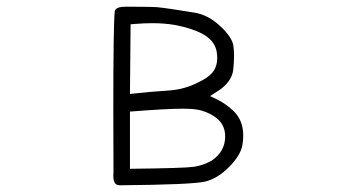

<svg xmlns="http://www.w3.org/2000/svg" viewBox="-20 -569 1040 580"><path d="M372.6 -59.1V-231.9Q483.4 -240.7 533.2 -240.7Q559.1 -240.7 575 -238Q590.8 -235.4 606.7 -228.5Q622.6 -221.7 635.3 -211.4Q660.2 -190.9 660.2 -156.7Q660.2 -111.3 619.1 -83.5Q593.3 -69.3 566.2 -65.2Q539.1 -61 372.6 -59.1ZM427.7 -548.3 360.4 -548.8Q348.6 -548.8 340.8 -546.9Q331.1 -543.9 328.1 -539.1Q327.1 -537.6 326.7 -534.7Q322.3 -495.1 322.3 -236.8Q322.3 -154.8 322.8 -50.8V-50.3Q322.3 -43.5 322.3 -38.6Q322.3 -20.5 329.1 -13.7Q333.5 -9.3 342.8 -9.3Q560.1 -11.2 599.6 -20.5Q636.7 -29.3 671.1 -63.7Q705.6 -98.1 711.9 -128.9Q714.8 -144 714.8 -159.2Q714.8 -207 683.6 -235.4Q661.6 -255.9 635.7 -268.6L614.7 -278.8Q638.2 -293.9 641.8 -296.4Q645.5 -298.8 648.9 -301.3Q681.6 -327.6 684.6 -358.9Q687 -381.3 687 -398.9Q687 -416.5 685.1 -430.2Q682.1 -453.6 651.4 -484.4L646 -489.3Q609.9 -523.9 567.4 -530.8Q485.4 -544.4 453.6 -547.4Q439.5 -548.3 427.7 -548.3ZM581.1 -321.3H581.5Q581.1 -321.3 581.1 -321.3ZM439.5 -499Q476.6 -499 507.3 -493.7Q558.1 -484.4 591.3 -466.8Q627.9 -447.3 634.3 -414.1Q636.2 -403.3 636.2 -393.6Q636.2 -375.5 628.9 -360.8Q618.2 -338.9 581.1 -321.3Q537.6 -298.3 487.5 -295.4Q437.5 -292.5 372.6 -285.2L374.5 -495.6L386.7 -496.6Q414.6 -499 439.5 -499Z"/></svg>

Font: NaikaiFont
Style: ExtraLight
Weight: 200
Version: Version 1.89